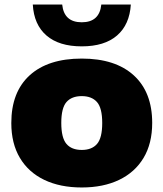

<svg xmlns="http://www.w3.org/2000/svg" viewBox="-20 -818 722 849"><path d="M341.5 11Q246 11 176 -22.5Q106 -56 68 -119.8Q30 -183.5 30 -274Q30 -411 111.2 -485Q192.5 -559 341.5 -559Q490 -559 571.5 -484.8Q653 -410.5 653 -274.5Q653 -183.5 614.8 -119.8Q576.5 -56 506.5 -22.5Q436.5 11 341.5 11ZM341.5 -155Q386 -155 409 -181.5Q432 -208 432 -274Q432 -340.5 408.8 -366.8Q385.5 -393 341.5 -393Q297 -393 274 -366.8Q251 -340.5 251 -274.5Q251 -208.5 273.8 -181.8Q296.5 -155 341.5 -155ZM341.5 -613Q241 -613 185.5 -661Q130 -709 125 -798H255Q263 -719.5 341.5 -719.5Q420 -719.5 428 -798H558.5Q553 -709 497.5 -661Q442 -613 341.5 -613Z"/></svg>

Font: Encode Sans Semi Expanded Black
Style: Regular
Weight: 900
Width: 6
Designer: Multiple Designers
Foundry: Impallari Type
Version: Version 3.000; ttfautohint (v1.8.3) -l 8 -r 50 -G 200 -x 14 